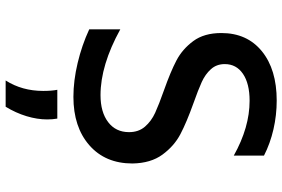

<svg xmlns="http://www.w3.org/2000/svg" viewBox="-180 -568 1000 680"><g transform="rotate(90 320.0 -228.0)"><path d="M84 -44V-154Q211 -84 317 -84Q377 -84 412.5 -111Q448 -138 448 -185Q448 -219 428.5 -241.5Q409 -264 379.5 -277.5Q350 -291 299 -309Q234 -332 194 -353Q154 -374 125.5 -412.5Q97 -451 97 -512Q97 -603 161.5 -655.5Q226 -708 336 -708Q388 -708 438 -696.5Q488 -685 531 -663V-556Q431 -612 337 -612Q276 -612 241.5 -588.5Q207 -565 207 -524Q207 -495 225 -475Q243 -455 270.5 -442.5Q298 -430 346 -413Q413 -389 455 -367Q497 -345 527.5 -303.5Q558 -262 559 -197Q559 -101 494.5 -44.5Q430 12 323 12Q266 12 203 -3Q140 -18 84 -44ZM400 69Q403 86 403 105Q403 140 391.5 178Q380 216 358 252H265Q302 194 302 119Q302 89 298 69Z"/></g></svg>

Font: Amiko SemiBold
Style: Regular
Weight: 600
Designer: Pablo Impallari, Rodrigo Fuenzalida, Andres Torresi
Foundry: Impallari Type
Version: Version 1.001; ttfautohint (v1.3)